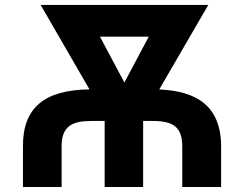

<svg xmlns="http://www.w3.org/2000/svg" viewBox="-20 -747 975 767"><path d="M226.2 0V-162.6C225.9 -246.1 272.7 -263.8 345.9 -263.8H398.1V0H551.8V-263.8H590.2C674.4 -263.8 707.7 -237.6 708.1 -162.6V0H863.3V-162.6C862.9 -326.3 762.1 -383.5 616.1 -389.6L812.1 -727.3H142.4L337.4 -389.9C156.2 -387.8 71 -315.7 71.7 -162.6V0ZM379.3 -600.5H574.2L476.9 -417.3Z"/></svg>

Font: Magic Ui Pro
Style: Bold
Weight: 700
Designer: Stefan Endress, Andreas Faust
Version: Version 1.000;FEAKit 1.0